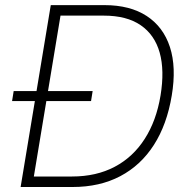

<svg xmlns="http://www.w3.org/2000/svg" viewBox="-20 -748 756 768"><path d="M270.5 0H87.4L94.7 -42H268.1Q365.2 -42 438.7 -80.8Q512.2 -119.6 558.8 -192.4Q605.5 -265.1 622.1 -365.7Q638.7 -466.3 618.7 -537.6Q598.6 -608.9 542.7 -647.2Q486.8 -685.5 395.5 -685.5H199.7L207 -727.5H397.9Q500 -727.5 566.7 -684.1Q633.3 -640.6 659.7 -559.8Q686 -479 667 -365.7Q647.9 -250 595.5 -168.2Q543 -86.4 460.9 -43.2Q378.9 0 270.5 0ZM229 -727.5 108.4 0H62.5L183.1 -727.5ZM28.3 -343.8 34.7 -383.8H350.6L344.2 -343.8Z"/></svg>

Font: Inter 16pt ExtraLight
Style: Italic
Weight: 250
Italic angle: -9.3988°
Version: Version 4.001;git-66647c0bb